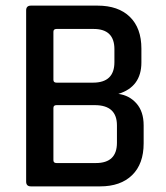

<svg xmlns="http://www.w3.org/2000/svg" viewBox="-20 -663 592 683"><path d="M181 -83H321Q396 -83 396 -155V-217Q396 -289 317 -289H181Q170 -289 170 -279V-93Q170 -83 181 -83ZM181 -369H311Q387 -369 387 -442V-488Q387 -560 313 -560H181Q170 -560 170 -550V-379Q170 -369 181 -369ZM73 -17V-626Q73 -643 90 -643H327Q401 -643 442 -603Q483 -563 483 -490V-441Q483 -354 401 -329Q440 -324 465.5 -295Q491 -266 491 -217V-153Q491 -80 450 -40Q409 0 336 0H90Q73 0 73 -17Z"/></svg>

Font: Rajdhani Semibold
Style: Regular
Weight: 600
Designer: Satya Rajpurohit, Jyotish Sonowal
Foundry: Indian Type Foundry
Version: Version 1.200;PS 1.0;hotconv 1.0.78;makeotf.lib2.5.61930; tt